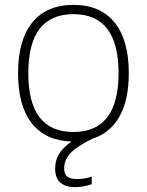

<svg xmlns="http://www.w3.org/2000/svg" viewBox="-20 -570 602 787"><path d="M289 197Q206 197 206 121Q206 89 220.5 63.5Q235 38 273 10Q167 7 110.5 -64.5Q54 -136 54 -270Q54 -406 112.5 -478Q171 -550 281 -550Q391 -550 449.5 -478Q508 -406 508 -270Q508 -160 469.5 -92Q431 -24 358 -1Q296 29 269.5 57Q243 85 243 120Q243 143 255.5 153.5Q268 164 297 164Q326 164 356 154V185Q342 190 324.5 193.5Q307 197 289 197ZM281 -29Q466 -29 466 -270Q466 -512 281 -512Q96 -512 96 -270Q96 -29 281 -29Z"/></svg>

Font: Encode Sans Normal
Style: Thin
Weight: 100
Designer: Pablo Impallari, Andres Torresi
Foundry: Pablo Impallari, Andres Torresi
Version: Version 1.000; ttfautohint (v1.00) -l 8 -r 50 -G 200 -x 14 -